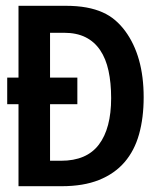

<svg xmlns="http://www.w3.org/2000/svg" viewBox="-20 -643 540 663"><path d="M43.9 -283.2H4.9V-375H43.9V-623H205.1Q246.6 -623 278.3 -617.2Q310.1 -611.3 334.5 -600.3Q358.9 -589.4 377.7 -573.2Q396.5 -557.1 412.1 -536.1Q443.8 -493.2 460 -435.8Q476.1 -378.4 476.1 -307.1Q476.1 -236.3 460.2 -179.4Q444.3 -122.6 409.9 -82.8Q375.5 -43 321.8 -21.5Q268.1 0 192.9 0H43.9ZM152.8 -529.8V-375H247.1V-283.2H152.8V-87.9H190.9Q279.3 -87.9 321.5 -143.8Q363.8 -199.7 363.8 -304.2Q363.8 -356.9 354.7 -398.7Q345.7 -440.4 325.9 -469.7Q306.2 -499 275.4 -514.4Q244.6 -529.8 201.2 -529.8Z"/></svg>

Font: InconsolataGo
Style: Bold
Weight: 700
Designer: Raph Levien, Kirill Tkachev(cyreal.org)
Foundry: Raph Levien, Kirill Tkachev(cyreal.org)
Version: Version 1.015; ttfautohint (v0.92) -l 8 -r 50 -G 200 -x 14 -